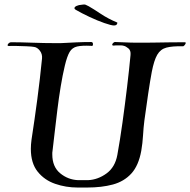

<svg xmlns="http://www.w3.org/2000/svg" viewBox="-20 -823 851 859"><path d="M327 16Q275 16 227 -0.5Q179 -17 148.5 -55Q118 -93 118 -157Q118 -176 121 -198Q135 -289 147 -379.5Q159 -470 168 -561Q170 -581 158.5 -596Q147 -611 133 -613Q123 -615 98.5 -616Q74 -617 51 -617.5Q28 -618 20 -617Q14 -617 14 -621Q14 -625 19 -629.5Q24 -634 29 -634Q70 -634 124.5 -632Q179 -630 228 -630Q240 -630 251 -630Q262 -630 272 -631Q289 -632 321.5 -633.5Q354 -635 387 -635H388Q396 -635 396 -625Q396 -615 387 -618Q347 -620 325 -615Q303 -610 291.5 -590.5Q280 -571 270 -529Q260 -487 251.5 -435.5Q243 -384 236.5 -330.5Q230 -277 224.5 -229.5Q219 -182 215 -148Q214 -144 214 -140Q214 -136 214 -132Q214 -77 249 -48Q284 -19 329 -17Q332 -17 342 -17Q352 -17 362 -17Q372 -17 374 -17Q418 -19 456.5 -47Q495 -75 505 -130Q517 -196 528 -275Q539 -354 548.5 -433.5Q558 -513 564 -577Q566 -597 554.5 -606.5Q543 -616 534 -618Q527 -620 520.5 -620Q514 -620 509 -620Q504 -620 499 -620Q494 -620 488 -619Q482 -619 482 -623Q482 -627 487 -631.5Q492 -636 497 -635Q522 -634 536.5 -633.5Q551 -633 562.5 -632.5Q574 -632 589 -632H628Q643 -632 672.5 -632.5Q702 -633 738 -633.5Q774 -634 807 -634Q811 -634 811 -631Q811 -627 806 -621Q801 -615 797 -616Q751 -617 724.5 -610Q698 -603 683.5 -578Q669 -553 659 -501Q652 -464 643 -404Q634 -344 626 -284Q622 -253 620 -218Q618 -183 612 -148Q600 -82 567.5 -46.5Q535 -11 485 2.5Q435 16 370 16ZM490 -709Q478 -709 446.5 -720Q415 -731 380 -747.5Q345 -764 319 -779Q313 -783 313 -786Q313 -792 322.5 -796.5Q332 -801 347 -802Q358 -804 362.5 -802Q367 -800 377 -795Q398 -783 431 -761Q464 -739 505 -722Q505 -709 490 -709Z"/></svg>

Font: Tapestry
Style: Regular
Weight: 400
Designer: Robert E. Leuschke
Foundry: Robert E. Leuschke
Version: Version 1.010; ttfautohint (v1.8.4.7-5d5b)